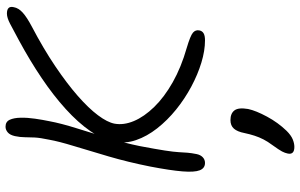

<svg xmlns="http://www.w3.org/2000/svg" viewBox="-215 -535 1084 694"><g transform="rotate(-90 327.0 -188.0)"><path d="M528 11Q491 11 448 -2Q405 -15 361 -38.5Q317 -62 278 -93.5Q239 -125 210 -162Q181 -199 167.5 -238.5Q154 -278 162 -317Q170 -360 200.5 -404Q231 -448 280 -492.5Q329 -537 392 -579.5Q455 -622 529 -662Q566 -682 588 -693.5Q610 -705 625 -705Q639 -705 645 -699Q651 -693 648 -680Q645 -663 628.5 -648Q612 -633 578 -615Q498 -573 435 -530.5Q372 -488 327.5 -449Q283 -410 257.5 -376Q232 -342 227 -316Q221 -283 236.5 -246Q252 -209 287.5 -172.5Q323 -136 377 -105.5Q431 -75 501 -55Q545 -42 556 -32.5Q567 -23 564 -9Q562 1 553.5 6Q545 11 528 11ZM85 11Q66 11 58.5 -8Q51 -27 54.5 -70.5Q58 -114 72 -187Q88 -267 108.5 -337Q129 -407 146 -462.5Q163 -518 169 -552Q176 -585 177 -605Q178 -625 178 -641Q178 -657 182 -676Q186 -694 195.5 -702Q205 -710 216 -710Q234 -710 241 -695Q248 -680 248.5 -655.5Q249 -631 245 -603.5Q241 -576 236 -552Q228 -509 210.5 -453.5Q193 -398 175 -338.5Q157 -279 146 -225Q135 -167 130 -134.5Q125 -102 124 -84Q123 -66 122 -52.5Q121 -39 117 -19Q114 -5 105.5 3Q97 11 85 11ZM143 334Q114 334 119 310Q121 300 126.5 289.5Q132 279 150 254Q162 238 170 222.5Q178 207 183.5 190Q189 173 193 154Q198 128 209 115.5Q220 103 240 103Q264 103 275 117.5Q286 132 280 167Q274 195 252.5 235Q231 275 201 306Q185 322 170.5 328Q156 334 143 334Z"/></g></svg>

Font: Shantell Sans Light
Style: Italic
Weight: 300
Italic angle: -11°
Designer: Stephen Nixon, Anya Danilova, Shantell Martin
Foundry: Arrow Type
Version: Version 1.008;[ac192a2d6]